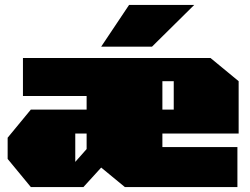

<svg xmlns="http://www.w3.org/2000/svg" viewBox="-20 -758 1015 778"><path d="M390 -569 503 -738H767L596 -569ZM105 0 11 -114V-200L105 -314H331V-369H73V-523H833L947 -429V-217H638V-162H942V0H486L390 -79L318 0ZM638 -314H684V-429H638ZM285 -102 331 -154V-217H285Z"/></svg>

Font: Tomorrow Black
Style: Regular
Weight: 900
Designer: Tony de Marco, Monica Rizzolli
Foundry: Just in Type
Version: Version 2.002